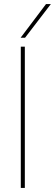

<svg xmlns="http://www.w3.org/2000/svg" viewBox="-20 -931 272 951"><path d="M83 0V-700H103V0ZM82 -744 208 -911H232L104 -744Z"/></svg>

Font: Georama ExtraCondensed Thin Thin
Style: Regular
Weight: 250
Version: Version 1.001